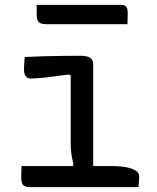

<svg xmlns="http://www.w3.org/2000/svg" viewBox="-20 -765 640 785"><path d="M276 -68 280 -96Q275 -114 272 -134.5Q269 -155 269 -180Q269 -208 269 -235.5Q269 -263 269 -291Q269 -319 269 -347Q269 -375 269 -402.5Q269 -430 269 -458L259 -460Q225 -456 196 -452Q167 -448 144.5 -446Q122 -444 103 -444Q96 -444 90.5 -448Q85 -452 81.5 -460Q78 -468 78 -479Q78 -492 79 -505.5Q80 -519 81 -532Q120 -534 159.5 -535Q199 -536 237 -536.5Q275 -537 310 -537Q327 -537 338 -533.5Q349 -530 355 -522.5Q361 -515 361 -501Q361 -457 361 -412.5Q361 -368 361 -324Q361 -280 361 -236Q361 -192 361 -149Q361 -106 361 -63ZM68 -86H438Q473 -86 497.5 -81Q522 -76 535.5 -67Q549 -58 549 -46Q549 -38 548.5 -30.5Q548 -23 547.5 -15.5Q547 -8 546 0H103Q89 0 81 -4Q73 -8 70 -16Q67 -24 67 -36Q67 -46 67 -54Q67 -62 67.5 -70Q68 -78 68 -86ZM130 -745H475Q490 -745 496 -737.5Q502 -730 502 -714Q502 -706 502 -698Q502 -690 501.5 -682Q501 -674 501 -666H172Q155 -666 146 -670Q137 -674 133.5 -682.5Q130 -691 130 -704Q130 -711 130 -718Q130 -725 130 -732Q130 -739 130 -745Z"/></svg>

Font: Rec Mono Semicasual
Style: Regular
Weight: 400
Version: Version 1.085; ttfautohint (v1.8.4.7-5d5b)